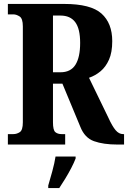

<svg xmlns="http://www.w3.org/2000/svg" viewBox="-20 -734 650 975"><path d="M20 0V-53H48Q65 -53 80.5 -63Q96 -73 96 -113V-600Q96 -640 79.5 -650.5Q63 -661 48 -661H20V-714H306Q441 -714 495.5 -665Q550 -616 550 -525Q550 -468 533.5 -431Q517 -394 490.5 -372Q464 -350 432 -339L530 -137Q550 -93 567 -73Q584 -53 605 -53H610V0H576Q505 0 457.5 -17Q410 -34 388 -90L297 -309H249V-113Q249 -73 261 -63Q273 -53 293 -53H311V0ZM287 -367Q339 -367 363 -405Q387 -443 387 -516Q387 -588 362 -621.5Q337 -655 287 -655H249V-367ZM225 208Q234 178 245.5 136Q257 94 262 61H364V71Q356 92 342 119Q328 146 311.5 173Q295 200 281 221H225Z"/></svg>

Font: Noto Serif Ethiopic ExtraCondensed ExtraBold
Style: Regular
Weight: 800
Width: 2
Designer: Monotype Design Team
Foundry: Monotype Imaging Inc.
Version: Version 2.102; ttfautohint (v1.8.4.7-5d5b)